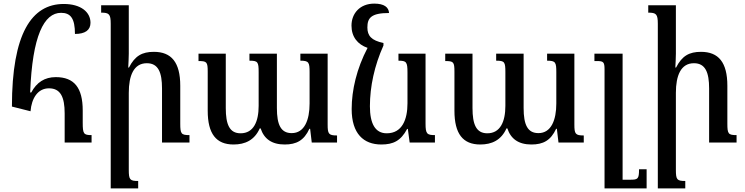

<svg xmlns="http://www.w3.org/2000/svg" viewBox="-20 -789 4123 1063"><path d="M149 -173C155 -245 189 -300 251 -300C315 -300 338 -252 338 -161V0H487V-41C443 -41 438 -48 438 -110V-177C438 -303 391 -362 289 -362C227 -362 183 -333 153 -277H147C159 -592 224 -718 318 -718C371 -718 395 -687 395 -601C451 -601 481 -622 481 -663C481 -722 428 -767 333 -767C155 -767 46 -603 46 -199Z M1029 -41C983 -41 978 -48 978 -105V-314C978 -444 929 -502 832 -502C767 -502 727 -480 694 -415H690C691 -441 693 -466 693 -492V-760H540V-719C584 -719 593 -711 593 -657V254H745V213C699 213 693 206 693 151V-275C693 -370 720 -439 793 -439C857 -439 877 -387 877 -299V0H1029Z M1643 -492V-453C1690 -453 1694 -444 1694 -389V-216C1694 -125 1666 -52 1595 -52C1535 -52 1513 -98 1513 -191V-492H1361V-453C1408 -453 1412 -446 1412 -389V-203C1412 -116 1384 -51 1312 -51C1250 -51 1230 -101 1230 -191V-492H1079V-451C1125 -451 1130 -446 1130 -392V-176C1130 -48 1177 11 1273 11C1337 11 1389 -13 1418 -78H1423C1442 -20 1485 11 1556 11C1621 11 1663 -11 1693 -76H1697L1706 0H1846V-39C1799 -39 1794 -48 1794 -100V-492Z M2091 11C2157 11 2199 -9 2234 -75H2238L2248 0H2388V-41C2344 -41 2336 -48 2336 -104V-492H2186V-453C2230 -453 2236 -446 2236 -388V-217C2236 -128 2207 -51 2121 -51C2057 -51 2028 -105 2028 -201C2028 -309 2053 -426 2103 -537V-551C2036 -565 2014 -591 2014 -637C2014 -689 2034 -717 2134 -717C2132 -749 2107 -769 2052 -769C1973 -769 1926 -715 1926 -647C1926 -585 1960 -543 2015 -524C1955 -410 1927 -290 1927 -185C1927 -49 1993 11 2091 11Z M3009 -492V-453C3056 -453 3060 -444 3060 -389V-216C3060 -125 3032 -52 2961 -52C2901 -52 2879 -98 2879 -191V-492H2727V-453C2774 -453 2778 -446 2778 -389V-203C2778 -116 2750 -51 2678 -51C2616 -51 2596 -101 2596 -191V-492H2445V-451C2491 -451 2496 -446 2496 -392V-176C2496 -48 2543 11 2639 11C2703 11 2755 -13 2784 -78H2789C2808 -20 2851 11 2922 11C2987 11 3029 -11 3059 -76H3063L3072 0H3212V-39C3165 -39 3160 -48 3160 -100V-492Z M3560 148H3518C3518 202 3512 206 3469 206H3427V-492H3271V-451H3286C3321 -451 3327 -445 3327 -405V254H3560Z M4058 -41C4012 -41 4007 -48 4007 -105V-314C4007 -444 3958 -502 3861 -502C3796 -502 3756 -480 3723 -415H3719C3720 -441 3722 -466 3722 -492V-760H3569V-719C3613 -719 3622 -711 3622 -657V254H3774V213C3728 213 3722 206 3722 151V-275C3722 -370 3749 -439 3822 -439C3886 -439 3906 -387 3906 -299V0H4058Z"/></svg>

Font: Noto Serif Armenian SemiCondensed Medium
Style: Regular
Weight: 500
Width: 4
Designer: Monotype Design Team
Foundry: Monotype Imaging Inc.
Version: Version 2.008